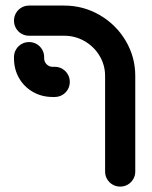

<svg xmlns="http://www.w3.org/2000/svg" viewBox="-20 -539 559 707"><path d="M367 92.6V-259.3Q367 -299.3 346.7 -333.3Q326.3 -367.4 291.7 -387.4Q257 -407.4 216.3 -407.4H87Q71.9 -407.4 59.1 -414.8Q46.3 -422.2 38.9 -435Q31.5 -447.8 31.5 -463Q31.5 -478.1 38.9 -490.9Q46.3 -503.7 59.1 -511.1Q71.9 -518.5 87 -518.5H216.3Q287 -518.5 347.2 -483.5Q407.4 -448.5 442.8 -388.9Q478.1 -329.3 478.1 -259.3V92.6Q478.1 107.8 470.7 120.6Q463.3 133.3 450.6 140.7Q437.8 148.1 422.6 148.1Q407.4 148.1 394.6 140.7Q381.9 133.3 374.4 120.6Q367 107.8 367 92.6ZM31.5 -324.4V-328.5Q31.5 -343.7 38.9 -356.5Q46.3 -369.3 59.1 -376.7Q71.9 -384.1 87 -384.1Q102.2 -384.1 115 -376.7Q127.8 -369.3 135.2 -356.5Q142.6 -343.7 142.6 -328.5V-324.4Q142.6 -311.5 151.7 -302.2Q160.7 -293 173.7 -293H181.5Q196.7 -293 209.4 -285.6Q222.2 -278.1 229.6 -265.4Q237 -252.6 237 -237.4Q237 -222.2 229.6 -209.4Q222.2 -196.7 209.4 -189.3Q196.7 -181.9 181.5 -181.9H173.7Q133.7 -181.9 101.1 -200.6Q68.5 -219.3 50 -251.7Q31.5 -284.1 31.5 -324.4Z"/></svg>

Font: 26F Galaxy Hebrew Black
Style: Regular
Weight: 900
Designer: C₂₉H₂₅N₃O₅
Version: Version 1.000